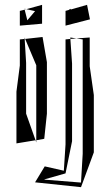

<svg xmlns="http://www.w3.org/2000/svg" viewBox="-20 -590 445 794"><path d="M130 -320V-10L163 -16L174 -120V-333L156 -437L84 -429ZM62 -427V-319L48 -211V3L127 -10L88 -120V-330L82 -429ZM62 -545V-484L154 -492V-570L89 -552L125 -544L93 -506L82 -550ZM127 -10H130V-1ZM82 -552V-554L89 -552H82ZM82 -434V-435L84 -429H82ZM251 -427V7L244 116L165 98L125 164L315 184L368 40V-197L351 -316V-435L296 -431L322 -427V46L315 165L165 153L163 152L251 127L278 -6V-327L271 -429ZM251 -545V-484L352 -510L340 -570L274 -551L271 -552V-554L265 -549ZM271 -434V-435L296 -431L271 -429Z"/></svg>

Font: Quebrada
Style: Regular
Weight: 400
Designer: deFharo
Foundry: deFharo
Version: Version 1.034 2012